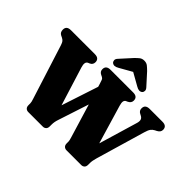

<svg xmlns="http://www.w3.org/2000/svg" viewBox="-195 -1234 1526 1526"><g transform="rotate(45 568.0 -471.0)"><path d="M893 -657.5Q893 -700 943 -700H1085.5Q1135.5 -700 1135.5 -657.5Q1135.5 -631.5 1106.5 -616.5L1091.5 -609Q1074 -600 1063.2 -585.2Q1052.5 -570.5 1043 -537.5L922 -124.5Q910.5 -85.5 910.5 -61V-40.5Q910.5 -20 899.8 -10Q889 0 873 0H707Q691.5 0 680.5 -10Q669.5 -20 669.5 -40.5V-61Q669.5 -68 667 -77.8Q664.5 -87.5 660 -102.5L575 -383L490.5 -124.5Q479 -91.5 479 -61V-40.5Q479 -20 468 -10Q457 0 441.5 0H277.5Q261.5 0 250.8 -10Q240 -20 240 -40.5V-61Q240 -69 237.5 -78.8Q235 -88.5 230.5 -102.5L85 -560.5Q78 -581.5 70.5 -590.8Q63 -600 48.5 -607.5L32 -615.5Q8.5 -627 8.5 -658Q8.5 -700 58 -700H325.5Q351.5 -700 363.5 -688.8Q375.5 -677.5 375.5 -658Q375.5 -630 350 -618.5L337 -613Q309.5 -601 325.5 -549.5L426.5 -225L528.5 -535L521 -560.5Q513.5 -585.5 509 -595.8Q504.5 -606 493.5 -611.5L477.5 -619.5Q453 -631.5 453 -657.5Q453 -700 503 -700H756.5Q806.5 -700 806.5 -657.5Q806.5 -630 777.5 -616.5L765 -611Q753.5 -605.5 750.5 -591.2Q747.5 -577 755.5 -549.5L852.5 -223L949.5 -549.5Q956.5 -572.5 952.2 -588Q948 -603.5 929 -613L916.5 -619.5Q893 -631.5 893 -657.5ZM805.5 -753Q783.5 -734 747 -756L641.5 -815.5L536.5 -756Q499.5 -734 478 -753Q470 -760 468.8 -774Q467.5 -788 482 -803L568 -898Q586.5 -917 602 -929.2Q617.5 -941.5 641.5 -941.5Q665.5 -941.5 681 -929.2Q696.5 -917 715.5 -898L801.5 -803Q815.5 -788 814.5 -774Q813.5 -760 805.5 -753Z"/></g></svg>

Font: Fraunces 9pt S050 Black
Style: Regular
Weight: 900
Version: Version 1.000; ttfautohint (v1.8.3)